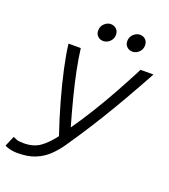

<svg xmlns="http://www.w3.org/2000/svg" viewBox="-158 -997 984 1117"><g transform="rotate(20 334.0 -438.5)"><path d="M82 7Q50 7 26.5 0Q3 -7 1 -11L28 -74Q37 -70 50 -64.5Q63 -59 94 -59Q155 -59 195 -87.5Q235 -116 274 -168Q242 -262 214.5 -359.5Q187 -457 168 -544Q149 -631 142 -693H218Q225 -635 239.5 -562.5Q254 -490 275 -408Q296 -326 321 -239Q366 -303 412 -377.5Q458 -452 502.5 -532.5Q547 -613 588 -693H668Q617 -600 570 -518Q523 -436 477 -361Q431 -286 382 -212Q355 -171 328 -132Q301 -93 268 -61.5Q235 -30 190 -11.5Q145 7 82 7ZM325 -776Q306 -776 292 -789Q278 -802 278 -824Q278 -850 296 -867Q314 -884 335 -884Q355 -884 369.5 -871Q384 -858 384 -835Q384 -818 375.5 -804.5Q367 -791 353.5 -783.5Q340 -776 325 -776ZM506 -776Q487 -776 472.5 -789Q458 -802 458 -824Q458 -850 476.5 -867Q495 -884 516 -884Q536 -884 550 -871Q564 -858 564 -835Q564 -818 555.5 -804.5Q547 -791 534 -783.5Q521 -776 506 -776Z"/></g></svg>

Font: Ubuntu Sans Mono
Style: Italic
Weight: 400
Italic angle: -13.5°
Monospace: yes
Designer: Dalton Maag Ltd
Foundry: Dalton Maag Ltd
Version: Version 1.006